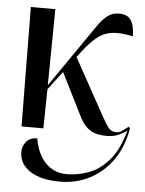

<svg xmlns="http://www.w3.org/2000/svg" viewBox="-54 -585 648 859"><g transform="rotate(5 269.5 -155.0)"><path d="M55 0 50 -536H160L156 -194L308 -414Q335 -454 355 -482Q375 -510 396 -525.5Q417 -541 446 -541Q486 -541 501 -515Q516 -489 516 -445Q461 -457 423.5 -452.5Q386 -448 356.5 -424.5Q327 -401 295 -360L273 -331L412 -79Q433 -41 445.5 -26Q458 -11 480 -11Q493 -11 507 -21Q521 -31 533 -41L539 -33Q525 50 483.5 109Q442 168 381 199.5Q320 231 247 231Q161 231 112.5 199Q64 167 64 113Q64 87 81 67Q98 47 130 47Q133 69 142 94Q151 119 168 142.5Q185 166 212 180.5Q239 195 277 195Q323 195 372 177.5Q421 160 462.5 113Q504 66 529 -23Q515 -12 492 -1.5Q469 9 438 9Q391 9 364 -8Q337 -25 318 -61L219 -259L156 -176L153 0Z"/></g></svg>

Font: Noto Serif Display SemiCondensed Medium
Style: Regular
Weight: 500
Width: 4
Designer: Monotype Design Team
Foundry: Monotype Imaging Inc.
Version: Version 2.009